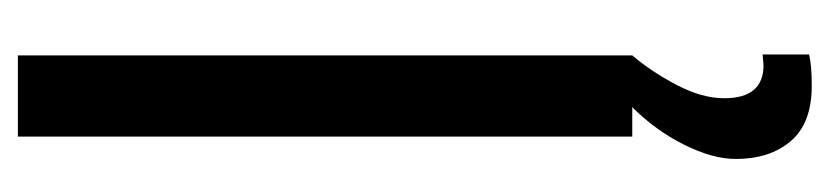

<svg xmlns="http://www.w3.org/2000/svg" viewBox="-377 -351 929 215"><g transform="rotate(-90 87.5 -243.5)"><path d="M134 146V198Q122 201 99 201Q57 201 37 177.5Q17 154 17 116Q17 90 33 58Q49 26 75 0H42V-688H133V0Q115 21 100 49.5Q85 78 85 103Q85 147 122 147Z"/></g></svg>

Font: Saira Ultra Condensed SemiBold
Style: Regular
Weight: 600
Width: 1
Designer: Hector Gatti with collaboration of the Omnibus-Type team
Foundry: Omnibus-Type
Version: Version 1.001; ttfautohint (v1.8)